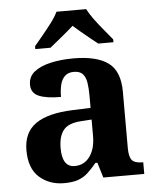

<svg xmlns="http://www.w3.org/2000/svg" viewBox="-54 -812 708 869"><g transform="rotate(-5 299.5 -378.0)"><path d="M202 10Q136 10 90.5 -30Q45 -70 45 -153Q45 -234 101 -273Q157 -312 269 -316L351 -319V-374Q351 -408 347 -433.5Q343 -459 330 -473.5Q317 -488 289 -488Q264 -488 249 -474Q234 -460 228 -435.5Q222 -411 222 -380Q155 -380 121 -395Q87 -410 87 -447Q87 -484 115 -506Q143 -528 190 -538.5Q237 -549 293 -549Q398 -549 450.5 -511Q503 -473 503 -379V-124Q503 -83 516 -68Q529 -53 563 -53H567V0H381L360 -69H351Q329 -42 309.5 -24.5Q290 -7 265 1.5Q240 10 202 10ZM257 -63Q300 -63 325.5 -98Q351 -133 351 -191V-266L306 -263Q246 -260 223 -231.5Q200 -203 200 -149Q200 -63 257 -63ZM125 -619Q141 -638 162.5 -664Q184 -690 204.5 -717Q225 -744 235 -766H370Q381 -744 401 -717Q421 -690 443 -664Q465 -638 480 -619V-606H411Q397 -617 377 -633Q357 -649 337 -666Q317 -683 302 -696Q280 -676 247.5 -649.5Q215 -623 194 -606H125Z"/></g></svg>

Font: Noto Naskh Arabic
Style: Bold
Weight: 700
Designer: Monotype Design Team, David Williams, Mohamad Dakak and Nizar Qandah
Foundry: Monotype Imaging Inc.
Version: Version 2.016